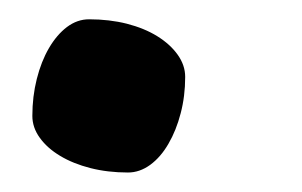

<svg xmlns="http://www.w3.org/2000/svg" viewBox="-20 -169 315 200"><path d="M13.7 -48.3Q13.7 -68.4 18.3 -86.7Q22.9 -105 31 -118.9Q39.1 -132.8 49.8 -140.9Q60.5 -148.9 72.8 -148.9Q93.8 -148.9 112.1 -144.3Q130.4 -139.6 143.8 -131.3Q157.2 -123 165 -112.1Q172.9 -101.1 172.9 -88.9Q172.9 -68.8 168.2 -51Q163.6 -33.2 155.5 -19.3Q147.5 -5.4 136.5 2.7Q125.5 10.7 113.3 10.7Q92.3 10.7 74.2 6.1Q56.2 1.5 42.7 -6.6Q29.3 -14.6 21.5 -25.4Q13.7 -36.1 13.7 -48.3Z"/></svg>

Font: Noticia Text
Style: Bold Italic
Weight: 700
Italic angle: -8°
Designer: JM Sole
Foundry: JM Sole
Version: Version 1.003